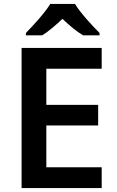

<svg xmlns="http://www.w3.org/2000/svg" viewBox="-20 -958 594 978"><path d="M362 -938H236C209 -893 149 -828 112 -790V-778H195C230 -800 262 -828 298 -862C334 -828 368 -799 403 -778H487V-790C450 -827 389 -893 362 -938ZM498 0V-106H216V-319H480V-424H216V-608H498V-714H90V0Z"/></svg>

Font: Noto Sans Syriac SemiBold
Style: Regular
Weight: 600
Designer: Patrick Giasson and the Monotype Design Team
Foundry: Monotype Imaging Inc.
Version: Version 3.000